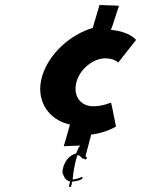

<svg xmlns="http://www.w3.org/2000/svg" viewBox="-20 -644 570 777"><path d="M261.1 101C259.9 105 258.1 111 260.8 112C268.2 117 268.9 105 269.8 102C270.4 100 270.3 97 271.9 92L272.2 91H274.2C284.5 90 299.4 87 308.9 82C316.2 78 315.9 69 308.7 73C299.2 78 286.2 81 275.9 82H273.9C276.5 54 281.6 21 291.7 -12C292 -13 293.6 -15 293.9 -16H295.9C307.6 -15 308.3 -1 318.6 -2C322.9 -3 321.1 3 326.7 1C335.6 -2 330.1 -10 326.4 -11C324.4 -11 350.3 -99 348.3 -99C410.7 -107 449.4 -132 449.4 -132C448.7 -133 431.1 -226 429.7 -228C428.3 -230 396.1 -213 355.4 -214C303.7 -215 274.9 -258 289.4 -312C303.6 -365 356.4 -407 404.7 -408C442.7 -408 458.5 -391 458.5 -391L530.4 -482C531 -484 502.1 -517 428.9 -523C433.3 -531 459.9 -618 461.6 -620C462.2 -622 382.5 -623 382.8 -624L355.3 -531C264.1 -504 178.5 -427 151 -337C121.1 -239 175.6 -159 262.8 -140C264.1 -141 237.9 -52 237.9 -52C238.2 -53 320.8 -55 320.1 -56C318.7 -58 314.7 -58 310.7 -58C300.4 -57 293.4 -34 288 -23C262.9 -16 245.1 3 236.2 32C234.4 38 231.8 53 232.9 56C238.9 69 243.4 87 263.5 90C262.6 93 261.4 100 261.1 101Z"/></svg>

Font: Hussar Wojna
Style: 3Obl
Weight: 400
Designer: Robert Jablonski
Foundry: Cannot Into Space Fonts
Version: Version 1.01